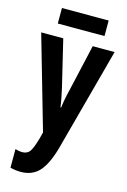

<svg xmlns="http://www.w3.org/2000/svg" viewBox="-140 -771 711 1076"><g transform="rotate(15 216.0 -233.5)"><path d="M80 -707V-617H351V-707ZM158 -6 148 33Q131 92 116.5 111.5Q102 131 72 131Q56 131 33 124V232Q65 240 93 240Q159 240 199 198Q239 156 267 58L429 -545H302L240 -273Q225 -213 220 -167H216Q213 -191 207.5 -219Q202 -247 196 -274L131 -545H3Z"/></g></svg>

Font: Noto Sans UI Condensed
Style: Bold
Weight: 700
Width: 3
Designer: Monotype Design Team
Foundry: Monotype Imaging Inc.
Version: 1.001